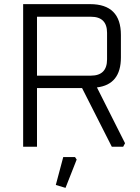

<svg xmlns="http://www.w3.org/2000/svg" viewBox="-20 -710 678 929"><path d="M92 0V-690H416Q565 -690 565 -541V-432Q565 -301 449 -287L585 -17L576 0H521L377 -284H159V0ZM159 -344H420Q498 -344 498 -423V-551Q498 -629 420 -629H159ZM250 185 286 50H343L351 62L297 199Z"/></svg>

Font: Oxanium ExtraLight Light
Style: Regular
Weight: 300
Version: Version 2.000